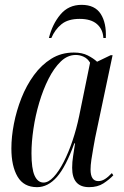

<svg xmlns="http://www.w3.org/2000/svg" viewBox="-20 -763 512 793"><path d="M133 10Q78 10 52.5 -33.5Q27 -77 27 -150Q27 -198 37.5 -252Q48 -306 68.5 -358Q89 -410 120 -452.5Q151 -495 192 -520.5Q233 -546 285 -546Q319 -546 342.5 -534Q366 -522 381 -508L437 -535H445L373 -194Q370 -177 365.5 -152.5Q361 -128 357.5 -104Q354 -80 354 -63Q354 -15 386 -15Q400 -15 413.5 -23.5Q427 -32 442 -48L448 -39Q431 -21 407 -5.5Q383 10 348 10Q278 10 278 -70Q278 -94 282 -119Q286 -144 290 -171H287Q252 -74 215 -32Q178 10 133 10ZM160 -9Q180 -9 201.5 -32Q223 -55 243 -94Q263 -133 279.5 -182Q296 -231 307 -284L352 -504Q342 -521 326 -528.5Q310 -536 293 -536Q259 -536 231 -509Q203 -482 180.5 -437.5Q158 -393 142 -339Q126 -285 118 -230.5Q110 -176 110 -130Q110 -66 123 -37.5Q136 -9 160 -9ZM182 -606Q196 -663 229.5 -703Q263 -743 317 -743Q372 -743 396 -705.5Q420 -668 417 -606H407Q405 -642 380.5 -663.5Q356 -685 309 -685Q261 -685 234 -663Q207 -641 192 -606Z"/></svg>

Font: Noto Serif Display ExtraCondensed
Style: Italic
Weight: 400
Width: 2
Italic angle: -12°
Designer: Monotype Design Team
Foundry: Monotype Imaging Inc.
Version: Version 2.009